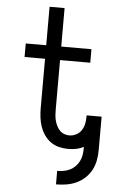

<svg xmlns="http://www.w3.org/2000/svg" viewBox="-62 -777 623 1019"><g transform="rotate(5 250.0 -267.0)"><path d="M276 201Q304 201 331.5 196.5Q359 192 384 180.5Q409 169 429.5 150Q450 131 463 106.5Q476 82 481 54.5Q486 27 486 0V-158Q486 -161 486 -163.5Q486 -166 486 -168Q486 -171 486 -173.5Q486 -176 486 -178H406V-166Q406 -148 401.5 -129.5Q397 -111 386.5 -96Q376 -81 359 -72.5Q342 -64 323 -64Q309 -64 295 -69.5Q281 -75 271.5 -85.5Q262 -96 255.5 -109.5Q249 -123 245.5 -137Q242 -151 241 -165.5Q240 -180 240 -195V-458H401V-530H240V-735H160V-530H51V-458H160V-195Q160 -170 163 -145.5Q166 -121 174 -97.5Q182 -74 196 -53.5Q210 -33 230 -18.5Q250 -4 274.5 2Q299 8 323 8Q345 8 366 4Q387 0 406 -10V0Q406 17 403 34.5Q400 52 392 67.5Q384 83 371.5 95.5Q359 108 343.5 115.5Q328 123 311 126Q294 129 276 129Z"/></g></svg>

Font: Iosevka SS09
Style: Regular
Weight: 400
Monospace: yes
Designer: Belleve Invis
Foundry: Belleve Invis
Version: Version 5.2.1; ttfautohint (v1.8.3)